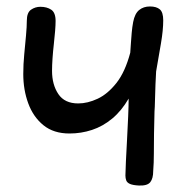

<svg xmlns="http://www.w3.org/2000/svg" viewBox="-20 -566 603 594"><path d="M410 8Q391 7 382 3Q373 -1 370.5 -8Q368 -15 368 -23Q368 -36 369.5 -66Q371 -96 373 -133.5Q375 -171 376.5 -205.5Q378 -240 378 -261Q356 -223 327 -199Q298 -175 264.5 -164Q231 -153 195 -153Q146 -153 114.5 -178.5Q83 -204 67.5 -246Q52 -288 52 -337Q52 -367 55 -398Q58 -429 60.5 -456.5Q63 -484 63 -502Q63 -527 76 -536Q89 -545 105 -545Q125 -545 138.5 -536Q152 -527 152 -501Q152 -489 150.5 -470Q149 -451 146.5 -429Q144 -407 142.5 -385.5Q141 -364 141 -347Q141 -304 160.5 -275Q180 -246 222 -246Q251 -246 282 -260.5Q313 -275 340 -309Q367 -343 383 -403Q384 -417 385 -432.5Q386 -448 387.5 -465Q389 -482 392 -498Q397 -524 410.5 -535Q424 -546 444 -546Q464 -546 474.5 -537Q485 -528 485 -503Q485 -473 478 -432Q471 -391 463 -345Q462 -330 461 -305Q460 -280 459.5 -256.5Q459 -233 458 -221Q457 -186 456.5 -153Q456 -120 456 -91Q456 -62 454 -37Q454 -14 445 -2.5Q436 9 410 8Z"/></svg>

Font: Playpen Sans
Style: Regular
Weight: 400
Designer: Laura Meseguer, Veronika Burian, José Scaglione, Kostas Bartsokas, Vera Evstafieva, Tom Grace, Yorlmar Campos
Foundry: TypeTogether
Version: Version 2.000